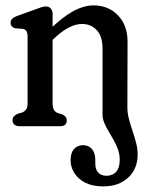

<svg xmlns="http://www.w3.org/2000/svg" viewBox="-20 -464 540 706"><path d="M173.4 -412.9V-85Q173.4 -67.8 178.3 -59.9Q183.1 -51.9 193 -48.2L208.9 -43.3Q225.5 -36.1 225.5 -21.9Q225.5 0 202 0H51.5Q39.8 0 33 -5.7Q26.2 -11.3 26.2 -21.9Q26.2 -31 31.1 -36.3Q36 -41.6 45 -45.7L61.1 -50.2Q70.5 -53.7 75.9 -61.3Q81.4 -68.8 81.4 -85V-329.2Q81.4 -343.9 76.7 -350.2Q72.1 -356.5 63.2 -358L36.3 -359.8Q28.4 -361.9 23.6 -367Q18.8 -372.2 18.8 -380Q18.8 -396.3 41.2 -404.7L106.9 -428.3Q119.8 -433 130 -436.7Q140.2 -440.3 148.9 -440.3Q160.2 -440.3 166.8 -432.7Q173.4 -425 173.4 -412.9ZM357 -43.8V-286.3Q357 -329.9 336 -352.9Q315.1 -375.9 280.9 -375.9Q258.7 -375.9 233.3 -362.9Q207.9 -350 178.5 -322.3L158.5 -303.4L136.4 -329.1L159.9 -352.6Q207.1 -399.5 247.4 -421.9Q287.7 -444.2 323.8 -444.2Q378.7 -444.2 414.1 -407.3Q449.4 -370.3 449 -310L448.4 -69.1Q448.4 -48 454.1 -26.5Q459.7 -4.9 467.2 17Q474.6 38.9 480.4 60.9Q486.1 83 486.1 104.5Q486.1 156.8 451.4 189.1Q416.7 221.4 359.7 221.4Q320.7 221.4 294 208Q267.3 194.5 253.4 172.3Q239.6 150.2 239.6 124.9Q239.6 98.1 252.2 83.9Q264.9 69.8 286.1 69.8Q306.3 69.8 318.4 84.5Q330.4 99.3 330.4 123.9V138Q330.4 158.6 340.9 170.4Q351.3 182.3 371.9 182.3Q395.1 182 407.7 167.1Q420.2 152.2 420.2 123.4Q420.2 103.8 413.9 85.8Q407.5 67.9 398.1 51.2Q388.7 34.5 379.2 18.6Q369.7 2.7 363.3 -12.7Q357 -28.1 357 -43.8Z"/></svg>

Font: Fraunces 144pt S100 Black
Style: Regular
Weight: 900
Version: Version 1.000